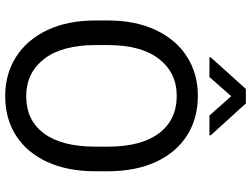

<svg xmlns="http://www.w3.org/2000/svg" viewBox="-132 -810 953 728"><g transform="rotate(90 344.0 -446.5)"><path d="M629.9 -377.9V-333Q629.9 -226.6 594.5 -149.7Q559.1 -72.8 495.1 -31.5Q431.2 9.8 344.7 9.8Q260.7 9.8 196 -31.5Q131.3 -72.8 94.7 -149.7Q58.1 -226.6 58.1 -333V-377.9Q58.1 -484.4 94.5 -561.3Q130.9 -638.2 195.3 -679.4Q259.8 -720.7 343.8 -720.7Q430.2 -720.7 494.6 -679.4Q559.1 -638.2 594.5 -561.3Q629.9 -484.4 629.9 -377.9ZM536.6 -333V-378.9Q536.6 -505.9 485.8 -573.2Q435.1 -640.6 343.8 -640.6Q256.3 -640.6 203.9 -573.2Q151.4 -505.9 151.4 -378.9V-333Q151.4 -205.1 204.3 -137.5Q257.3 -69.8 344.7 -69.8Q436.5 -69.8 486.6 -137.5Q536.6 -205.1 536.6 -333ZM372.6 -902.8 493.7 -769.5V-764.6H418.5L345.2 -847.2L272.5 -764.6H198.2V-770L317.9 -902.8Z"/></g></svg>

Font: Vazirmatn FD
Style: Regular
Weight: 400
Designer: Saber Rastikerdar
Foundry: Saber Rastikerdar
Version: Version 33.001